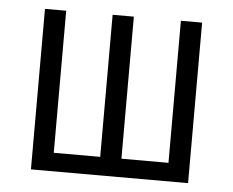

<svg xmlns="http://www.w3.org/2000/svg" viewBox="-43 -572 755 622"><g transform="rotate(5 334.5 -261.0)"><path d="M79 0V-522H148V-60H299V-522H368V-60H521V-522H590V0Z"/></g></svg>

Font: Ubuntu Sans Condensed
Style: Regular
Weight: 400
Width: 3
Designer: Dalton Maag Ltd
Foundry: Dalton Maag Ltd
Version: Version 1.006; ttfautohint (v1.8.4.7-5d5b)